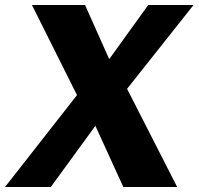

<svg xmlns="http://www.w3.org/2000/svg" viewBox="-38 -743 789 763"><path d="M666 0 467 -390 731 -723H551L396 -508L300 -723H89L268 -365L-18 0H164L341 -243L452 0Z"/></svg>

Font: United Sans ExtraBold
Style: Italic
Weight: 800
Italic angle: -8°
Designer: Pablo Impallari, Rodrigo Fuenzalida (Modified by Dan O. Williams)
Version: Version 1.000;PS 001.000;hotconv 1.0.88;makeotf.lib2.5.64775